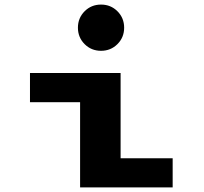

<svg xmlns="http://www.w3.org/2000/svg" viewBox="-20 -819 890 839"><path d="M493.2 -626.2Q464 -597 421.5 -597Q379 -597 349.8 -626.2Q320.5 -655.5 320.5 -698Q320.5 -740.5 349.8 -769.8Q379 -799 421.5 -799Q464 -799 493.2 -769.8Q522.5 -740.5 522.5 -698Q522.5 -655.5 493.2 -626.2ZM507 -127.5H734.5V0H330V-372.5H111V-500H507Z"/></svg>

Font: League Mono Wide
Style: Bold
Weight: 700
Width: 8
Designer: Tyler Finck
Foundry: The League of Moveable Type / Tyler Finck
Version: Version 2.210